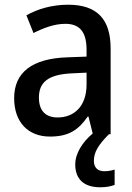

<svg xmlns="http://www.w3.org/2000/svg" viewBox="-20 -569 560 814"><path d="M378 113C378 75 398 44 442 0H449V-364C449 -488 391 -549 269 -549C201 -549 139 -531 92 -504L122 -429C166 -451 211 -468 257 -468C315 -468 347 -437 347 -358V-329L266 -326C116 -321 40 -262 40 -153C40 -51 99 10 192 10C270 10 312 -17 352 -75H355L373 -3C330 33 299 81 299 128C299 189 334 225 405 225C431 225 449 221 466 215V150C456 153 441 157 422 157C395 157 378 142 378 113ZM284 -258 347 -261V-211C347 -119 295 -71 224 -71C176 -71 145 -97 145 -155C145 -219 182 -253 284 -258Z"/></svg>

Font: Noto Sans Lao Looped SemiCondensed Medium
Style: Regular
Weight: 500
Width: 4
Designer: Mark Frömberg, Ben Mitchell
Foundry: The Fontpad Ltd
Version: Version 1.002